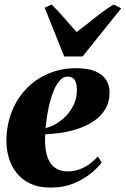

<svg xmlns="http://www.w3.org/2000/svg" viewBox="-20 -838 570 870"><path d="M440.5 -101.5Q426.5 -81.5 395.2 -55Q364 -28.5 316.8 -8.2Q269.5 12 207.5 12Q155.5 12 117.8 -5.8Q80 -23.5 56 -53.5Q32 -83.5 20.8 -120.5Q9.5 -157.5 9 -196.5Q9 -268.5 32.5 -329.5Q56 -390.5 98.5 -435Q141 -479.5 198.8 -504.2Q256.5 -529 324 -529Q379 -529 412.2 -514.8Q445.5 -500.5 460.8 -476.2Q476 -452 476.5 -421Q476.5 -375.5 456.5 -342.8Q436.5 -310 403.8 -288.5Q371 -267 332.2 -254.2Q293.5 -241.5 254.5 -236Q215.5 -230.5 185 -229.5Q182.5 -194.5 186.5 -163.8Q190.5 -133 202 -110.2Q213.5 -87.5 234.2 -74.5Q255 -61.5 285.5 -61.5Q317.5 -61.5 343.5 -71.8Q369.5 -82 389.5 -97.8Q409.5 -113.5 423.5 -129ZM288 -491Q264 -491 246.5 -468.2Q229 -445.5 216.8 -409.8Q204.5 -374 197 -333.5Q189.5 -293 186.5 -257.5Q202 -260.5 220.8 -269.8Q239.5 -279 258.5 -293.8Q277.5 -308.5 293.2 -329Q309 -349.5 318.8 -374.8Q328.5 -400 328.5 -430Q328 -465.5 316.8 -478.2Q305.5 -491 288 -491ZM271 -582 182.5 -803 213.5 -817.5Q242 -790.5 270.8 -756.8Q299.5 -723 327.5 -693Q370.5 -725.5 411.2 -758.2Q452 -791 494.5 -817.5L529.5 -800.5L354 -582Z"/></svg>

Font: Merriweather 120pt Black
Style: Italic
Weight: 900
Italic angle: -7.8°
Version: Version 2.101